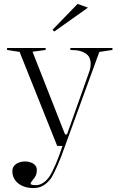

<svg xmlns="http://www.w3.org/2000/svg" viewBox="-20 -745 619 980"><path d="M151 215Q119 215 94.5 204Q70 193 56.5 173.5Q43 154 43 129Q43 116 48.5 106.5Q54 97 63.5 91Q73 85 84.5 82Q96 79 108 79Q123 79 137 84Q151 89 159.5 98.5Q168 108 168 124Q168 137 163.5 149Q159 161 149 171Q143 179 139.5 184Q136 189 136 192Q136 200 164 200Q183 200 201.5 187.5Q220 175 235 152Q247 133 264.5 92.5Q282 52 299 0H272L80 -480L16 -490V-500H213V-490L146 -481L312 -59H322L438 -386Q440 -393 441.5 -402Q443 -411 443 -420Q443 -434 438 -447Q433 -460 421 -469.5Q409 -479 389 -484.5Q369 -490 339 -490V-500H554V-490L487 -480L312 0Q291 61 272.5 102Q254 143 243 161Q226 186 203.5 200.5Q181 215 151 215ZM257 -584 248 -593 376 -725 429 -706Z"/></svg>

Font: Kalnia Thin Light
Style: Regular
Weight: 300
Version: Version 1.105